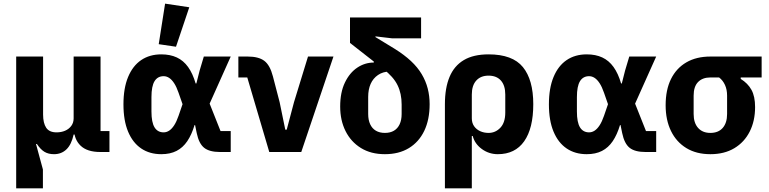

<svg xmlns="http://www.w3.org/2000/svg" viewBox="-20 -836 4231 1056"><path d="M216 200H69V-525H217V-206Q217 -159 234 -133.5Q251 -108 291 -108Q317 -108 338 -117Q359 -126 372 -143.5Q385 -161 385 -185V-525H533V-115H582V0H532Q459 0 423 -35Q387 -70 387 -128V-132L435 -96H385Q373 -41 345.5 -14.5Q318 12 277 12Q246 12 224.5 -1Q203 -14 183 -44H178L216 96Z M1249 -115V0H1190Q1132 0 1103 -23Q1074 -46 1062 -104L1053 -148H1050Q1034 -95 1010 -59.5Q986 -24 951 -6Q916 12 867 12Q803 12 756.5 -19.5Q710 -51 684.5 -112Q659 -173 659 -262Q659 -351 684.5 -412.5Q710 -474 756.5 -505.5Q803 -537 867 -537Q916 -537 952.5 -520Q989 -503 1014.5 -467.5Q1040 -432 1056 -377H1060L1078 -448L1101 -525H1249L1133 -266L1193 -115ZM880 -108Q896 -108 910.5 -117.5Q925 -127 938 -147Q951 -167 962 -199L984 -263L962 -326Q951 -358 938 -378Q925 -398 910.5 -407.5Q896 -417 880 -417Q847 -417 830 -389.5Q813 -362 813 -302V-223Q813 -163 830 -135.5Q847 -108 880 -108ZM1021 -796 948 -579 853 -593 888 -816Z M1637 0H1461L1340 -410H1291V-525H1343Q1402 -525 1433.5 -501.5Q1465 -478 1481 -416L1518 -274L1549 -123H1557L1597 -274L1674 -525H1814Z M2125 -443Q2086 -442 2059 -423.5Q2032 -405 2018.5 -374.5Q2005 -344 2005 -303V-209Q2005 -176 2016 -152.5Q2027 -129 2047.5 -117Q2068 -105 2097 -105Q2126 -105 2146.5 -117Q2167 -129 2178 -152.5Q2189 -176 2189 -209V-261Q2189 -291 2183.5 -317.5Q2178 -344 2166.5 -367.5Q2155 -391 2135.5 -413Q2116 -435 2089 -456L1905 -600V-740H2296V-625H2138L2045 -636V-632L2150 -568Q2203 -535 2240 -500.5Q2277 -466 2299.5 -428Q2322 -390 2332.5 -349Q2343 -308 2343 -263Q2343 -178 2313.5 -116.5Q2284 -55 2229 -21.5Q2174 12 2097 12Q2020 12 1965 -22Q1910 -56 1880.5 -115Q1851 -174 1851 -250Q1851 -328 1877 -382Q1903 -436 1945 -464Q1987 -492 2036 -492V-514Z M2427 200V-263Q2427 -352 2452.5 -413Q2478 -474 2531 -505.5Q2584 -537 2667 -537Q2799 -537 2856 -467Q2913 -397 2913 -263Q2913 -130 2863 -59Q2813 12 2718 12Q2669 12 2630 -16.5Q2591 -45 2580 -88H2575V200ZM2667 -105Q2705 -105 2732 -133.5Q2759 -162 2759 -217V-316Q2759 -366 2735 -393Q2711 -420 2667 -420Q2624 -420 2599.5 -393Q2575 -366 2575 -316V-185Q2575 -160 2587.5 -142Q2600 -124 2621 -114.5Q2642 -105 2667 -105Z M3589 -115V0H3530Q3472 0 3443 -23Q3414 -46 3402 -104L3393 -148H3390Q3374 -95 3350 -59.5Q3326 -24 3291 -6Q3256 12 3207 12Q3143 12 3096.5 -19.5Q3050 -51 3024.5 -112Q2999 -173 2999 -262Q2999 -351 3024.5 -412.5Q3050 -474 3096.5 -505.5Q3143 -537 3207 -537Q3256 -537 3292.5 -520Q3329 -503 3354.5 -467.5Q3380 -432 3396 -377H3400L3418 -448L3441 -525H3589L3473 -266L3533 -115ZM3220 -108Q3236 -108 3250.5 -117.5Q3265 -127 3278 -147Q3291 -167 3302 -199L3324 -263L3302 -326Q3291 -358 3278 -378Q3265 -398 3250.5 -407.5Q3236 -417 3220 -417Q3187 -417 3170 -389.5Q3153 -362 3153 -302V-223Q3153 -163 3170 -135.5Q3187 -108 3220 -108Z M4169 -410H4054V-402Q4093 -378 4113 -342Q4133 -306 4133 -247Q4133 -171 4103.5 -112.5Q4074 -54 4019 -21Q3964 12 3887 12Q3810 12 3755 -21.5Q3700 -55 3670.5 -115.5Q3641 -176 3641 -257Q3641 -342 3670.5 -401.5Q3700 -461 3755 -493Q3810 -525 3887 -525H4169ZM3935 -410H3887Q3844 -410 3819.5 -385Q3795 -360 3795 -310V-209Q3795 -160 3819.5 -132.5Q3844 -105 3887 -105Q3931 -105 3955 -132.5Q3979 -160 3979 -209V-310Q3979 -343 3967.5 -368.5Q3956 -394 3935 -410Z"/></svg>

Font: IBM Plex Sans
Style: Bold
Weight: 700
Designer: Mike Abbink, Paul van der Laan, Pieter van Rosmalen
Foundry: Bold Monday
Version: Version 3.201